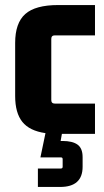

<svg xmlns="http://www.w3.org/2000/svg" viewBox="-20 -520 411 760"><path d="M228 140V110Q228 103 221 103H140L160 7Q97 -2 68.5 -37.5Q40 -73 40 -140V-350Q40 -429 80 -464.5Q120 -500 210 -500H356V-380H197Q183 -380 183 -366V-124Q183 -110 197 -110H356V10H225L220 38H227Q267 38 287 52.5Q307 67 307 102V140Q307 220 218 220H130V147H221Q228 147 228 140Z"/></svg>

Font: Gemunu Libre ExtraBold
Style: Regular
Weight: 800
Designer: Puspanada Ekanayake, Sola Matas, Pathum Egodawatta, Kosala Senevirathne
Foundry: mooniak
Version: Version 1.100